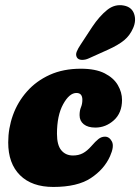

<svg xmlns="http://www.w3.org/2000/svg" viewBox="-20 -730 555 760"><path d="M282.5 -362Q254.5 -362 230 -317.5Q205.5 -273 205.5 -200.5Q205.5 -155.5 222.8 -135Q240 -114.5 269 -114.5Q291 -114.5 308 -123.5Q325 -132.5 342 -152Q358 -170.5 369.8 -179.8Q381.5 -189 395.5 -189Q413 -189 423 -169.8Q433 -150.5 415.5 -111.5Q392.5 -60 339.5 -25Q286.5 10 191 10Q106 10 59.2 -36.5Q12.5 -83 12.5 -166Q12.5 -222 31.2 -274.2Q50 -326.5 86.8 -368Q123.5 -409.5 177 -433.8Q230.5 -458 300 -458Q358.5 -458 394.2 -439.8Q430 -421.5 446.5 -393Q463 -364.5 463 -334.5Q463 -283 430.8 -254Q398.5 -225 357.5 -225Q328 -225 311.5 -238.2Q295 -251.5 295 -274Q295 -292.5 300.5 -305.5Q306 -318.5 306 -335Q306 -362 282.5 -362ZM345 -623.5Q373.5 -666 404 -690.5Q434.5 -715 470.5 -708Q501.5 -702 510.8 -675.2Q520 -648.5 507 -619Q494.5 -590 471.8 -571Q449 -552 407 -533L331.5 -499Q317.5 -492.5 303.8 -493Q290 -493.5 284.5 -502.5Q278.5 -513 283.8 -525.8Q289 -538.5 298.5 -552.5Z"/></svg>

Font: Fraunces 144pt SuperSoft Black
Style: Italic
Weight: 900
Italic angle: -16°
Version: Version 1.000;[b76b70a41]